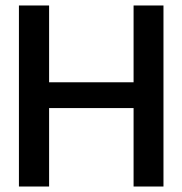

<svg xmlns="http://www.w3.org/2000/svg" viewBox="-20 -680 665 700"><path d="M49 0V-660H159V-380H467V-660H576V0H467V-286H159V0Z"/></svg>

Font: Bricolage Grotesque 96pt Medium
Style: Regular
Weight: 500
Designer: Mathieu Triay
Foundry: Atelier Triay
Version: Version 1.001; ttfautohint (v1.8.4.7-5d5b);gftools[0.9.33.de